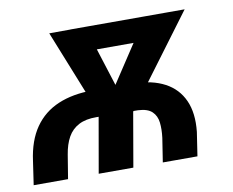

<svg xmlns="http://www.w3.org/2000/svg" viewBox="-64 -609 837 690"><g transform="rotate(-10 355.0 -264.0)"><path d="M131.3 0H5.9L18.6 -86.4Q28.3 -159.2 61 -206.3Q93.8 -253.4 147.5 -276.1Q201.2 -298.8 272.9 -298.8L424.3 -297.9Q490.7 -296.4 536.4 -272.2Q582 -248 603 -201.4Q624 -154.8 616.7 -86.9L603.5 0H477.1L490.7 -87.4Q494.6 -118.2 491.7 -143.1Q488.8 -168 472.7 -183.3Q456.5 -198.7 421.9 -200.2L270.5 -201.7Q231.4 -202.1 205.8 -188.7Q180.2 -175.3 165.8 -149.7Q151.4 -124 145.5 -86.9ZM581.1 -528.3 565.9 -441.4H217.8L232.9 -528.3ZM323.2 -251.5 505.4 -528.3H649.9L400.4 -193.4H329.1ZM286.6 -528.3 378.9 -237.8 357.4 -193.4H289.6L155.8 -527.8ZM415 -262.2 369.6 0H243.2L289.1 -262.2Z"/></g></svg>

Font: Roboto SemiBold
Style: Italic
Weight: 600
Designer: Christian Robertson
Foundry: Google
Version: Version 3.009; 2024